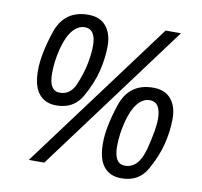

<svg xmlns="http://www.w3.org/2000/svg" viewBox="-81 -810 955 907"><g transform="rotate(10 396.5 -357.0)"><path d="M194.8 -275.9Q141.6 -275.9 111.8 -312.3Q82 -348.6 82 -424.8Q82 -501 118.9 -612.5Q155.8 -724.1 271 -724.1Q327.6 -724.1 356.9 -688.7Q386.2 -653.3 386.2 -594.7Q386.2 -536.1 370.6 -472.9Q355 -409.7 316.7 -342.8Q278.3 -275.9 194.8 -275.9ZM265.1 -663.1Q232.9 -663.1 207 -632.3Q181.2 -601.6 165.5 -540.8Q149.9 -480 149.9 -421.9Q149.9 -337.9 201.2 -337.9Q252.4 -337.9 275.9 -393.6Q299.3 -449.2 308.6 -498.3Q317.9 -547.4 317.9 -582Q317.9 -663.1 265.1 -663.1ZM557.1 9.8Q503.4 9.8 473.6 -26.4Q443.8 -62.5 443.8 -138.7Q443.8 -214.8 480.7 -326.4Q517.6 -438 632.8 -438Q689.5 -438 718.8 -403.1Q748 -368.2 748 -309.6Q748 -251 732.7 -188Q717.3 -125 679 -57.6Q640.6 9.8 557.1 9.8ZM627 -377Q594.2 -377 568.6 -345.5Q543 -314 527.6 -253.4Q512.2 -192.9 512.2 -136.2Q512.2 -51.8 564 -51.8Q629.9 -51.8 655 -148.7Q680.2 -245.6 680.2 -295.9Q680.2 -377 627 -377ZM716.8 -713.9 187 0H112.8L643.1 -713.9Z"/></g></svg>

Font: OpenSans-Italic
Style: Italic
Weight: 400
Italic angle: -12°
Foundry: Ascender Corporation
Version: Version 1.10